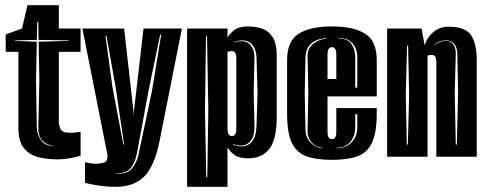

<svg xmlns="http://www.w3.org/2000/svg" viewBox="-20 -605 1880 741"><path d="M201 10Q162 10 128 1.5Q94 -7 72.5 -33Q51 -59 51 -110V-405H2V-472L65 -495L86 -585H207V-495H291V-405H207V-137Q207 -122 213.5 -107.5Q220 -93 244 -93H258Q262 -93 265.5 -93Q269 -93 273 -94L291 -96V-4Q284 -2 277.5 -0.5Q271 1 263 3Q250 6 234 8Q218 10 201 10ZM185 -42V-43Q159 -45 143 -63Q127 -81 128 -116L132 -295L129 -444L245 -447V-449L129 -451L128 -520H124L122 -451L38 -449V-447L122 -444L119 -295L122 -113Q123 -87 138 -64.5Q153 -42 185 -42Z M428 116Q393 116 360 111Q327 106 308 101V21L323 24Q335 27 347 27Q367 27 381 22.5Q395 18 395 -2Q395 -5 394.5 -8.5Q394 -12 393 -16L298 -495H459L495 -177L496 -154L497 -177L534 -495H682L596 -62Q577 35 537 75.5Q497 116 428 116ZM424 63Q429 64 433.5 64.5Q438 65 442 65Q474 65 491 43Q508 21 514 -6L566 -251L602 -471H598L553 -254L508 -11Q502 20 486 41.5Q470 63 438 63Q435 63 431.5 63Q428 63 424 62ZM456 -47H459L426 -270L391 -466H387L414 -269Z M702 116V-495H858V-460Q868 -477 886 -490Q904 -503 937 -503Q967 -503 992.5 -494Q1018 -485 1033 -460.5Q1048 -436 1048 -391V-154Q1048 -67 1019.5 -30.5Q991 6 938 6Q904 6 886 -6.5Q868 -19 858 -36V116ZM776 78H780L784 -180L779 -466H775L771 -180ZM879 -47Q896 -40 912 -40Q937 -40 953 -59.5Q969 -79 970 -122L974 -245L970 -383Q969 -412 955 -430.5Q941 -449 915 -449Q901 -449 884 -443V-441Q892 -444 898.5 -445Q905 -446 911 -446Q937 -446 949.5 -428Q962 -410 962 -383L959 -245L962 -125Q964 -84 949 -63.5Q934 -43 909 -43Q896 -43 879 -49ZM875 -80Q883 -80 887.5 -86.5Q892 -93 892 -110V-378Q892 -395 887.5 -401.5Q883 -408 875 -408Q872 -408 869 -407.5Q866 -407 863 -406L858 -405V-110Q858 -93 862.5 -86.5Q867 -80 875 -80Z M1261 12Q1202 12 1163.5 -1.5Q1125 -15 1106.5 -53.5Q1088 -92 1088 -166V-373Q1088 -447 1133 -475Q1178 -503 1261 -503Q1344 -503 1389 -475Q1434 -447 1434 -373V-233H1244V-98Q1244 -81 1248.5 -74.5Q1253 -68 1261 -68Q1269 -68 1273.5 -74.5Q1278 -81 1278 -98V-188H1434V-167Q1434 -93 1415.5 -54Q1397 -15 1359 -1.5Q1321 12 1261 12ZM1351 -267H1359V-382Q1359 -415 1341.5 -436.5Q1324 -458 1288 -458V-456Q1323 -456 1337 -434.5Q1351 -413 1351 -382ZM1224 -33V-35Q1202 -35 1184 -54Q1166 -73 1167 -102L1170 -245L1167 -389Q1166 -418 1189.5 -436.5Q1213 -455 1241 -455V-457Q1206 -457 1183 -438.5Q1160 -420 1159 -383L1156 -245L1159 -103Q1160 -72 1181 -52.5Q1202 -33 1224 -33ZM1244 -300H1278V-393Q1278 -410 1273.5 -416.5Q1269 -423 1261 -423Q1253 -423 1248.5 -416.5Q1244 -410 1244 -393ZM1280 -33Q1316 -33 1337.5 -56.5Q1359 -80 1359 -113V-164H1351V-113Q1351 -82 1333 -58.5Q1315 -35 1280 -35Z M1474 0V-495H1607L1619 -430Q1628 -461 1653 -481.5Q1678 -502 1710 -502Q1776 -502 1798 -469Q1820 -436 1820 -371V0H1664V-365Q1664 -393 1647 -393Q1643 -393 1638 -392.5Q1633 -392 1630 -390V0ZM1739 -47H1743L1748 -245L1745 -399Q1744 -422 1733 -435.5Q1722 -449 1701 -449Q1676 -449 1658 -434V-432Q1678 -447 1701 -447Q1723 -447 1731.5 -430Q1740 -413 1739 -399L1735 -245ZM1550 -47H1554L1559 -240L1555 -429H1551L1546 -240Z"/></svg>

Font: Alumni Sans Inline One
Style: Regular
Weight: 400
Designer: Robert E. Leuschke
Foundry: Robert E. Leuschke
Version: Version 1.100; ttfautohint (v1.8.3)